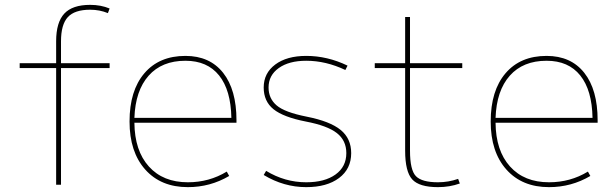

<svg xmlns="http://www.w3.org/2000/svg" viewBox="-20 -760 2530 790"><path d="M431 -725 424 -706Q390 -720 351 -720Q287 -720 259 -689.5Q231 -659 231 -590V-500H431V-480H231V0H211V-480H61V-500H211V-590Q211 -668 244.5 -704Q278 -740 351 -740Q395 -740 431 -725Z M533 -275H932Q930 -389 881.5 -449.5Q833 -510 743 -510Q646 -510 591.5 -448.5Q537 -387 533 -275ZM533 -255Q534 -140 592.5 -75Q651 -10 753 -10Q841 -10 913 -54L923 -36Q845 10 753 10Q642 10 577.5 -62.5Q513 -135 513 -260Q513 -387 574 -458.5Q635 -530 743 -530Q843 -530 898 -460.5Q953 -391 953 -265V-255Z M1410 -490 1401 -472Q1321 -510 1240 -510Q1169 -510 1127 -480Q1085 -450 1085 -400Q1085 -355 1118 -326.5Q1151 -298 1242 -280Q1338 -261 1381.5 -225.5Q1425 -190 1425 -130Q1425 -65 1375 -27.5Q1325 10 1240 10Q1148 10 1065 -40L1075 -57Q1152 -10 1240 -10Q1316 -10 1360.5 -42Q1405 -74 1405 -130Q1405 -182 1366 -212.5Q1327 -243 1238 -260Q1146 -278 1105.5 -310.5Q1065 -343 1065 -400Q1065 -459 1112.5 -494.5Q1160 -530 1240 -530Q1327 -530 1410 -490Z M1865 -24 1872 -5Q1830 10 1782 10Q1705 10 1676 -22Q1647 -54 1647 -140V-480H1522V-500H1647V-690H1667V-500H1882V-480H1667V-140Q1667 -60 1691.5 -35Q1716 -10 1782 -10Q1825 -10 1865 -24Z M2019 -275H2418Q2416 -389 2367.5 -449.5Q2319 -510 2229 -510Q2132 -510 2077.5 -448.5Q2023 -387 2019 -275ZM2019 -255Q2020 -140 2078.5 -75Q2137 -10 2239 -10Q2327 -10 2399 -54L2409 -36Q2331 10 2239 10Q2128 10 2063.5 -62.5Q1999 -135 1999 -260Q1999 -387 2060 -458.5Q2121 -530 2229 -530Q2329 -530 2384 -460.5Q2439 -391 2439 -265V-255Z"/></svg>

Font: Mplus 1p Thin
Style: Regular
Weight: 250
Version: Version 1.061